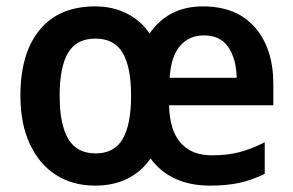

<svg xmlns="http://www.w3.org/2000/svg" viewBox="-20 -665 919 602"><path d="M616 -645Q722 -645 779.5 -579Q837 -513 837 -401V-335H510Q512 -256 546.5 -217Q581 -178 644 -178Q693 -178 731 -188Q769 -198 810 -219V-120Q772 -101 732 -92Q692 -83 639 -83Q515 -83 452 -168Q423 -126 379 -104.5Q335 -83 279 -83Q208 -83 155.5 -116.5Q103 -150 73.5 -213.5Q44 -277 44 -365Q44 -498 104.5 -571.5Q165 -645 279 -645Q332 -645 376 -623.5Q420 -602 449 -560Q508 -645 616 -645ZM619 -554Q573 -554 544.5 -521Q516 -488 512 -421H722Q721 -480 696 -517Q671 -554 619 -554ZM279 -544Q220 -544 193.5 -499.5Q167 -455 167 -365Q167 -275 194 -229.5Q221 -184 280 -184Q338 -184 364.5 -229Q391 -274 391 -365Q391 -455 364.5 -499.5Q338 -544 279 -544Z"/></svg>

Font: Noto Sans Telugu UI SemiCondensed SemiBold
Style: Regular
Weight: 600
Width: 4
Designer: Jelle Bosma - Monotype Design Team
Foundry: Monotype Imaging Inc.
Version: Version 2.005; ttfautohint (v1.8.4.7-5d5b)